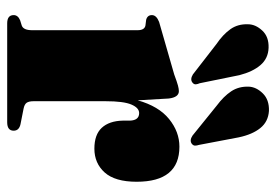

<svg xmlns="http://www.w3.org/2000/svg" viewBox="-137 -631 768 534"><g transform="rotate(90 247.0 -364.0)"><path d="M254 -449.5 259 -363Q275.5 -421.5 311 -450.2Q346.5 -479 388 -479Q485.5 -479 485.5 -360Q485.5 -300 459.8 -271.2Q434 -242.5 393.5 -242.5Q354.5 -242.5 335.5 -263Q316.5 -283.5 315.5 -321V-341.5Q314.5 -367 294.5 -367Q280 -367 270.8 -345.5Q261.5 -324 261.5 -273.5V-73.5Q261.5 -60.5 265.8 -54.2Q270 -48 282.5 -45.5L325.5 -37Q343.5 -33 343.5 -18Q343.5 0 320 0H45Q22 0 22 -18Q22 -30 36.5 -36L51 -40.5Q64 -45 64 -69.5V-362.5Q64 -382 51 -384.5L35 -386.5Q22 -390 22 -402.5Q22 -415 41 -422.5L187 -464.5Q208.5 -472.5 218 -475Q227.5 -477.5 233.5 -477.5Q250.5 -477.5 254 -449.5ZM362 -644 383 -533.5Q385 -527.5 385 -522.5Q385 -517.5 380 -513.5Q370.5 -506.5 357 -515.5L273.5 -583Q248 -602 234 -623Q220 -644 221 -672Q222 -693 239.8 -711Q257.5 -729 288.5 -728Q318.5 -726 336.2 -704Q354 -682 362 -644ZM189 -646 211.5 -535.5Q214 -530 214.5 -524.8Q215 -519.5 210 -515.5Q201 -508 187 -516.5L102.5 -582Q76 -600 61.2 -620.8Q46.5 -641.5 47.5 -669.5Q47.5 -690.5 64.8 -709.2Q82 -728 113 -727Q142.5 -726 161 -704.5Q179.5 -683 189 -646Z"/></g></svg>

Font: Fraunces 72pt Black
Style: Regular
Weight: 900
Version: Version 1.000;[0bf87f6ff]